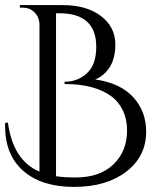

<svg xmlns="http://www.w3.org/2000/svg" viewBox="-20 -720 634 754"><path d="M395 -436Q377 -417 354 -408Q452 -394 503 -338.5Q554 -283 554 -203Q554 -106 476 -46Q398 14 271 14Q144 14 72 -48.5Q0 -111 0 -225Q0 -231 0 -237L11 -239Q31 -90 135 -46V-628Q133 -655 114.5 -672.5Q96 -690 70 -690H58V-700H226Q320 -700 376.5 -657Q433 -614 433 -544.5Q433 -475 395 -436ZM200 -668V-28Q233 -23 276 -23Q372 -23 425.5 -74.5Q479 -126 479 -208Q479 -252 462.5 -286Q446 -320 421 -339Q355 -390 235 -390Q234 -390 234 -390L233 -399Q234 -399 234 -399Q285 -399 321.5 -432.5Q358 -466 358 -536Q358 -668 213 -668Z"/></svg>

Font: Cinzel Decorative
Style: Regular
Weight: 400
Designer: Natanael Gama
Version: Version 1.001;PS 001.001;hotconv 1.0.56;makeotf.lib2.0.21325